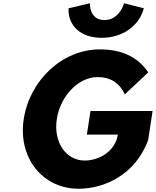

<svg xmlns="http://www.w3.org/2000/svg" viewBox="-20 -1143 956 1178"><path d="M916.2 -462H535.2L513 -317H703C687.6 -216 589.7 -158 499.7 -158C383.7 -158 307.1 -272 328.5 -412C350.4 -555 462 -670 578 -670C651 -670 709.6 -641 745.8 -564L889.5 -699C830.8 -786 738 -840 593 -840C361 -840 161.8 -649 125.5 -412C89.4 -176 240.2 15 462.2 15C624.2 15 811.8 -74 888.8 -283ZM741.3 -1123C741.3 -1123 714.6 -1020 620.6 -1020C526.6 -1020 531.3 -1123 531.3 -1123L400.6 -1092C396.2 -985 474.9 -911 603.9 -911C732.9 -911 834.2 -985 862.6 -1092Z"/></svg>

Font: Sztylet
Style: BdObl
Weight: 700
Foundry: Cannot Into Space Fonts, PlusOne Fonts
Version: Version 0.12